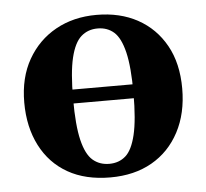

<svg xmlns="http://www.w3.org/2000/svg" viewBox="-43 -533 636 592"><g transform="rotate(-5 275.5 -236.5)"><path d="M137 -222V-265H415V-222ZM276 -27Q306 -27 326.5 -45Q347 -63 358 -109Q369 -155 369 -237Q369 -319 358 -364.5Q347 -410 326.5 -428Q306 -446 276 -446Q246 -446 225 -427.5Q204 -409 193 -363.5Q182 -318 182 -236Q182 -154 193 -108.5Q204 -63 225 -45Q246 -27 276 -27ZM276 15Q199 15 144.5 -16Q90 -47 60.5 -104.5Q31 -162 31 -238Q31 -315 63 -371Q95 -427 150 -457.5Q205 -488 276 -488Q349 -488 403.5 -458Q458 -428 489 -372.5Q520 -317 520 -239Q520 -162 489.5 -104.5Q459 -47 404.5 -16Q350 15 276 15Z"/></g></svg>

Font: Source Serif 4 36pt
Style: Bold
Weight: 700
Designer: Frank Grießhammer
Foundry: Adobe Systems Incorporated
Version: Version 4.004;hotconv 1.0.116;makeotfexe 2.5.65601